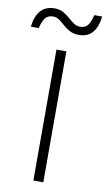

<svg xmlns="http://www.w3.org/2000/svg" viewBox="-136 -907 531 953"><g transform="rotate(10 129.0 -430.5)"><path d="M154 -660V0H104V-660ZM299 -861Q286 -751 201 -751Q174 -751 155 -761Q136 -771 121 -784.5Q106 -798 91.5 -808.5Q77 -819 59 -819Q33 -819 19.5 -800.5Q6 -782 -1 -750H-41Q-28 -860 60 -860Q86 -860 104.5 -849.5Q123 -839 138 -825.5Q153 -812 167.5 -802Q182 -792 200 -792Q226 -792 239 -810Q252 -828 259 -861Z"/></g></svg>

Font: Work Sans Light
Style: Regular
Weight: 300
Designer: Wei Huang
Foundry: Wei Huang
Version: Version 2.012; ttfautohint (v1.8.3)